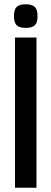

<svg xmlns="http://www.w3.org/2000/svg" viewBox="-20 -875 240 895"><path d="M50 0H150V-700H50ZM142.5 -842.5Q155 -830 155 -800Q155 -770 142.5 -757.5Q130 -745 100 -745Q70 -745 57.5 -757.5Q45 -770 45 -800Q45 -830 57.5 -842.5Q70 -855 100 -855Q130 -855 142.5 -842.5Z"/></svg>

Font: Millimetre
Style: Regular
Weight: 500
Designer: Jérémy Landes
Version: Version 1.0